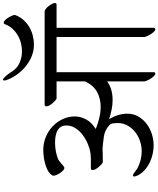

<svg xmlns="http://www.w3.org/2000/svg" viewBox="90 -1088 1035 1254"><g transform="rotate(-90 607.0 -461.5)"><path d="M88 -79Q81 -93 81 -102Q81 -110 87 -110Q93 -110 102 -104H103Q111 -99 118 -92.5Q125 -86 134 -81Q188 -53 245 -53Q279 -53 312 -64Q345 -75 371.5 -96Q398 -117 414 -146Q430 -175 430 -211Q430 -223 428 -239.5Q426 -256 415 -265Q383 -294 342 -300Q301 -306 259 -309H257Q237 -307 216 -307.5Q195 -308 174 -307Q168 -309 159.5 -316.5Q151 -324 143 -333.5Q135 -343 129 -353.5Q123 -364 123 -373Q123 -384 130.5 -384.5Q138 -385 146 -385H182Q190 -385 197.5 -385Q205 -385 213 -386L214 -387Q216 -387 218 -386.5Q220 -386 222 -386L240 -389Q269 -394 299.5 -407.5Q330 -421 355.5 -441Q381 -461 397.5 -487.5Q414 -514 414 -545Q414 -567 404.5 -581.5Q395 -596 379.5 -604Q364 -612 344 -615.5Q324 -619 302 -619Q271 -619 241.5 -613Q212 -607 192 -598Q186 -595 178 -588.5Q170 -582 162 -575Q154 -568 147.5 -563Q141 -558 136 -558Q129 -558 120.5 -566Q112 -574 104.5 -585Q97 -596 91.5 -608Q86 -620 86 -629V-633Q98 -656 124 -668.5Q150 -681 177 -687Q204 -693 226 -694.5Q248 -696 252 -696Q299 -696 339.5 -679Q380 -662 409.5 -633.5Q439 -605 456 -568Q473 -531 473 -490Q473 -452 453.5 -416Q434 -380 391 -353Q426 -339 463 -330Q500 -321 537 -321Q588 -321 631 -343.5Q674 -366 702 -422V-609H590Q584 -611 575.5 -618.5Q567 -626 559 -635.5Q551 -645 545 -655.5Q539 -666 539 -675Q539 -683 545 -687H1160Q1167 -686 1176.5 -678.5Q1186 -671 1194 -660.5Q1202 -650 1208 -639Q1214 -628 1214 -620Q1214 -611 1205 -609H1052V29Q1048 36 1042 36Q1035 36 1026.5 27Q1018 18 1010.5 6.5Q1003 -5 998 -16.5Q993 -28 992 -33V-609H761Q762 -607 762 -603V-356V29Q758 36 752 36Q745 36 736.5 27Q728 18 720.5 6.5Q713 -5 708 -16.5Q703 -28 702 -33V-279Q675 -259 644 -251Q613 -243 581 -243Q549 -243 517.5 -249.5Q486 -256 455 -266Q472 -239 481.5 -208Q491 -177 491 -147Q491 -105 471.5 -73Q452 -41 422 -19Q392 3 355.5 14Q319 25 284 25Q257 25 227.5 18.5Q198 12 171.5 -1Q145 -14 123 -33.5Q101 -53 88 -79ZM107 -100Q108 -98 110 -96Q111 -96 112 -95V-96ZM906 -760Q873 -766 842.5 -782.5Q812 -799 786 -823Q760 -847 740.5 -876.5Q721 -906 710 -937Q709 -941 708.5 -944Q708 -947 708 -950Q708 -959 713 -959Q717 -959 723 -954Q729 -949 735.5 -942Q742 -935 748 -927Q754 -919 758 -913L760 -910L758 -913Q764 -905 764 -904Q763 -904 763 -905Q785 -868 821.5 -851.5Q858 -835 899 -835Q927 -835 955 -842.5Q983 -850 1007 -865Q1031 -880 1049.5 -901.5Q1068 -923 1077 -951Q1082 -954 1085 -954Q1094 -954 1102.5 -945Q1111 -936 1118.5 -924Q1126 -912 1131 -900Q1136 -888 1136 -882Q1126 -852 1106 -828.5Q1086 -805 1060 -789Q1034 -773 1003.5 -765Q973 -757 943 -757Q924 -757 906 -760ZM758 -913Q757 -914 757 -916V-917L758 -916ZM763 -905Q761 -907 761 -908Q761 -905 763 -905Z"/></g></svg>

Font: Asar
Style: Regular
Weight: 400
Designer: Eben Sorkin
Foundry: Eben Sorkin, Pria Ravichandran
Version: Version 1.003; ttfautohint (v1.3) -l 8 -r 50 -G 0 -x 0 -H 45